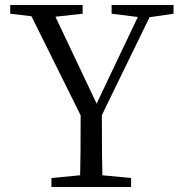

<svg xmlns="http://www.w3.org/2000/svg" viewBox="-20 -749 728 769"><path d="M186 0V-36L301 -47Q303 -118 303 -287L106 -684L21 -694V-729H311V-694L202 -682L367 -334L532 -681L427 -694V-729H675V-694L579 -680L388 -288Q388 -119 390 -47L505 -36V0Z"/></svg>

Font: Cactus Classical Serif
Style: Regular
Weight: 400
Designer: Henry Chan (via Glyphwiki)、田海東、宇文滿月
Foundry: Moonlit Owen
Version: Version 1.000